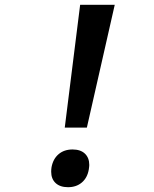

<svg xmlns="http://www.w3.org/2000/svg" viewBox="-20 -779 640 799"><path d="M313.5 -759H457.5L341.5 -248H249.5ZM193 -64.5Q193 -74 194.5 -83.5Q201 -118 224 -137.5Q247 -157 282 -157Q315 -157 333.2 -139.8Q351.5 -122.5 351.5 -92.5Q351.5 -86.5 349.5 -73.5Q343.5 -39 320.5 -19.5Q297.5 0 263 0Q230 0 211.5 -17.2Q193 -34.5 193 -64.5Z"/></svg>

Font: JuliaMono Italic
Style: Regular
Weight: 400
Italic angle: -9°
Monospace: yes
Designer: cormullion
Foundry: corm
Version: Version 0.049; ttfautohint (v1.8.4)